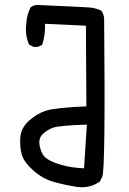

<svg xmlns="http://www.w3.org/2000/svg" viewBox="-20 -785 540 802"><path d="M303.7 -3.9Q253.9 -11.7 207 -24.4Q160.2 -37.1 121.1 -71.3Q82 -105.5 72.3 -135.3Q62.5 -165 64.5 -207Q66.4 -249 99.6 -279.3Q132.8 -309.6 170.9 -322.3Q209 -335 340.8 -340.8L338.9 -677.7L168 -685.5Q169.9 -638.7 156.2 -598.6Q142.6 -586.9 121.1 -588.9L101.6 -598.6Q84 -636.7 89.8 -685.5Q91.8 -722.7 107.4 -753.9Q125 -767.6 148.4 -763.7Q325.2 -755.9 352.5 -753.9Q379.9 -752 403.3 -740.2Q413.1 -726.6 415 -709Q420.9 -75.2 407.2 -46.9L397.5 -27.3Q358.4 2 303.7 -3.9ZM331.1 -82 342.8 -264.6Q228.5 -260.7 203.1 -252Q177.7 -243.2 158.2 -224.6Q138.7 -206.1 146.5 -171.4Q154.3 -136.7 175.8 -122.1Q197.3 -107.4 238.3 -95.7Q279.3 -84 331.1 -82Z"/></svg>

Font: JasonHandwriting1
Style: Regular
Weight: 400
Version: Version 1.48.20